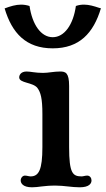

<svg xmlns="http://www.w3.org/2000/svg" viewBox="-29 -797 450 817"><path d="M59.1 -29.3C59.1 -18.6 66.9 0 107.4 0C134.8 0 156.2 -7.3 207 -7.3C243.7 -7.3 276.4 0 310.1 0C351.1 0 360.4 -16.6 360.4 -29.3C360.4 -39.6 353.5 -49.8 342.3 -49.8C333 -49.8 325.2 -46.4 318.8 -46.4C280.8 -46.4 265.1 -58.6 265.1 -170.9V-431.2C265.1 -488.3 249.5 -492.7 226.6 -492.7C199.7 -492.7 176.8 -486.8 154.3 -486.8C120.1 -486.8 102.1 -492.7 84 -492.7C59.1 -492.7 52.7 -476.6 52.7 -467.8C52.7 -442.4 111.3 -447.8 130.4 -422.4C144 -403.8 151.4 -378.9 151.4 -311.5V-170.9C151.4 -74.7 136.2 -46.4 101.1 -46.4C94.2 -46.4 85.4 -49.8 77.1 -49.8C66.9 -49.8 59.1 -39.6 59.1 -29.3ZM195.3 -591.3C308.6 -591.3 368.7 -655.8 400.4 -761.7L392.6 -763.7C370.6 -771 349.6 -777.3 328.6 -777.3C317.4 -777.3 305.7 -775.9 293.9 -771.5C282.7 -691.4 244.6 -638.7 195.3 -638.7C146 -638.7 108.4 -691.4 96.7 -771.5C84.5 -775.4 72.3 -777.3 60.5 -777.3C38.1 -777.3 15.6 -770.5 -9.3 -761.2C22 -655.8 82 -591.3 195.3 -591.3Z"/></svg>

Font: Stoke
Style: Regular
Weight: 400
Designer: Nicole Fally
Foundry: Nicole Fally
Version: Version 1.002